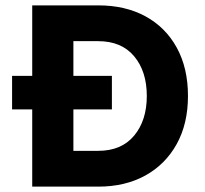

<svg xmlns="http://www.w3.org/2000/svg" viewBox="-20 -695 765 715"><path d="M100 0V-287.5H25V-412.5H100V-675H345.8Q446.7 -675 521.7 -634.2Q596.7 -593.3 638.3 -517.5Q680 -441.7 680 -337.5Q680 -234.2 637.9 -158.3Q595.8 -82.5 520.8 -41.2Q445.8 0 345.8 0ZM253.3 -133.3H345.8Q432.5 -133.3 479.6 -190Q526.7 -246.7 526.7 -337.5Q526.7 -429.2 479.6 -485.4Q432.5 -541.7 345.8 -541.7H253.3V-412.5H396.7V-287.5H253.3Z"/></svg>

Font: Funnel Sans ExtraBold
Style: Regular
Weight: 800
Version: Version 1.000; Beta; Release 5; Build 24; ttfautohint (v1.8.